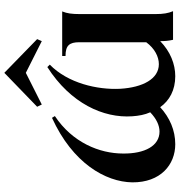

<svg xmlns="http://www.w3.org/2000/svg" viewBox="8 -808 811 866"><g transform="rotate(-90 413.0 -375.5)"><path d="M195 10C258 10 315 -15 362 -58C392 -16 439 10 502 10C556 10 613 -12 660 -58C660 -38 661 -21 666 0H795C786 -22 782 -43 782 -80V-420C782 -457 785 -478 794 -500H593V-485C640 -485 655 -468 655 -423V-121C627 -83 590 -64 556 -64C490 -64 451 -136 445 -239C440 -341 470 -474 554 -556L543 -567C379 -462 312 -314 321 -184C323 -155 328 -127 339 -103C310 -75 280 -61 252 -61C188 -61 152 -127 153 -225C153 -332 203 -454 322 -533L314 -546C110 -453 25 -305 23 -184C22 -56 103 10 195 10ZM374 -592 517 -664 660 -592 669 -613 517 -761 364 -613Z"/></g></svg>

Font: Sinistre
Style: Bold
Weight: 700
Designer: Jules Durand
Foundry: Collletttivo
Version: Version 69.420;Glyphs 3.2 (3217)